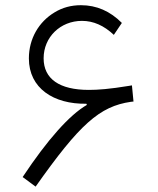

<svg xmlns="http://www.w3.org/2000/svg" viewBox="-20 -692 597 724"><path d="M307.6 -296.4C242.7 -259.3 158.7 -165 65.4 -24.4L114.3 11.7C280.3 -223.6 355.5 -291 473.6 -308.1L483.4 -309.1L477.5 -370.1L466.3 -368.2C391.6 -356 349.6 -353 314.9 -353C204.1 -353 144.5 -394.5 144.5 -472.2C144.5 -551.8 207.5 -613.3 289.1 -613.3C332 -613.3 372.1 -595.7 409.2 -560.5L439.5 -605.5C395.5 -649.9 344.2 -672.4 285.2 -672.4C248.5 -672.4 215.8 -663.6 186 -645.5C126.5 -609.9 88.9 -546.4 88.9 -471.7C88.9 -358.9 182.6 -298.8 305.7 -300.8Z"/></svg>

Font: Estedad Light
Style: Regular
Weight: 300
Designer: Amin Abedi
Version: Version 7.3